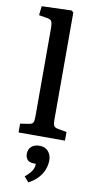

<svg xmlns="http://www.w3.org/2000/svg" viewBox="-111 -811 565 1137"><g transform="rotate(10 171.0 -242.5)"><path d="M39 0V-53L91 -61Q110 -64 115.5 -73.5Q121 -83 121 -111V-638Q121 -673 114 -684Q107 -695 80 -698L38 -705L44 -760L223 -766L235 -756V-108Q235 -87 240 -76Q245 -65 267 -61L318 -52V0ZM147 281 120 250Q141 232 152 218.5Q163 205 167.5 192Q172 179 172 165H162Q133 165 121 151Q109 137 109 117Q109 97 117.5 83.5Q126 70 141 63Q156 56 176 56Q200 56 215.5 66.5Q231 77 239 94Q247 111 247 132Q247 158 237 185.5Q227 213 204.5 238Q182 263 147 281Z"/></g></svg>

Font: Literata 18pt Medium
Style: Regular
Weight: 500
Designer: Latin by Veronika Burian and Jose Scaglione. Greek by Irene Vlachou. Cyrillic by Vera Evstafieva.
Foundry: TypeTogether
Version: Version 3.103;gftools[0.9.29]